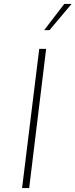

<svg xmlns="http://www.w3.org/2000/svg" viewBox="-20 -954 383 974"><path d="M179 -706H214L128 0H92ZM343 -934 231 -801H204L306 -934Z"/></svg>

Font: Josefin Sans ExtraLight
Style: Italic
Weight: 250
Italic angle: -7°
Designer: Santiago Orozco
Foundry: Typemade
Version: Version 2.000